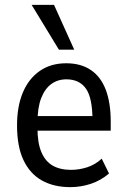

<svg xmlns="http://www.w3.org/2000/svg" viewBox="-20 -760 523 789"><path d="M269 9Q201 9 152 -18.5Q103 -46 76.5 -102Q50 -158 50 -245Q50 -323 74 -380Q98 -437 143.5 -468.5Q189 -500 252 -500Q312 -500 353 -472.5Q394 -445 414.5 -391.5Q435 -338 435 -260V-223H118V-283H374L360 -266Q360 -358 333 -396Q306 -434 253 -434Q217 -434 190.5 -414.5Q164 -395 149 -356Q134 -317 134 -255V-234Q134 -173 150 -135Q166 -97 196.5 -79.5Q227 -62 272 -62Q305 -62 338 -72.5Q371 -83 398 -108L428 -47Q394 -18 353 -4.5Q312 9 269 9ZM222 -556 110 -740H202L285 -556Z"/></svg>

Font: Nunito Sans 10pt Condensed Medium
Style: Regular
Weight: 500
Width: 3
Designer: Vernon Adams
Foundry: Vernon Adams
Version: Version 3.101;gftools[0.9.27]